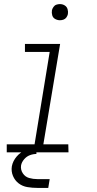

<svg xmlns="http://www.w3.org/2000/svg" viewBox="-20 -745 472 939"><path d="M13 0H315L314 -39H192L274 -530H102V-491H223L149 -39H13ZM273 -646Q282 -646 290.5 -649Q299 -652 304.5 -659.5Q310 -667 312 -676Q314 -688 310.5 -700Q307 -712 296.5 -718.5Q286 -725 273 -725Q264 -725 255.5 -722Q247 -719 241.5 -711Q236 -703 234 -695Q232 -682 235.5 -670Q239 -658 250 -652Q261 -646 273 -646ZM163 174H216L223 131H163Q142 131 122.5 125.5Q103 120 91.5 102.5Q80 85 83 64Q86 48 98 34Q110 20 126 14Q142 8 158 8V-22Q132 -22 106.5 -12Q81 -2 62 20Q43 42 38 68Q34 93 43.5 115.5Q53 138 71.5 152Q90 166 114 170Q138 174 163 174Z"/></svg>

Font: Iosevka Sparkle XLtObl
Style: Regular
Weight: 200
Italic angle: -9°
Designer: Belleve Invis
Foundry: Belleve Invis
Version: Version 4.5.0; ttfautohint (v1.8.3)